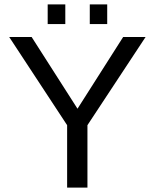

<svg xmlns="http://www.w3.org/2000/svg" viewBox="-20 -857 707 877"><path d="M379.4 -285.2 645 -688H542.5L334 -360.4L124.5 -688H22L286.6 -285.2V0H379.4ZM390.1 -747.1H469.7V-836.9H390.1ZM197.8 -747.1H278.3V-836.9H197.8Z"/></svg>

Font: Arimo
Style: Regular
Weight: 400
Designer: Steve Matteson
Foundry: Monotype Imaging Inc.
Version: Version 1.32